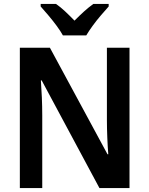

<svg xmlns="http://www.w3.org/2000/svg" viewBox="-20 -957 760 977"><path d="M639 0H486L192 -548H188Q191 -508 193 -460.5Q195 -413 195 -370V0H81V-714H234L527 -172H531Q528 -207 526 -256.5Q524 -306 524 -345V-714H639ZM300 -777Q288 -799 268 -826Q248 -853 226 -879Q204 -905 187 -924V-937H265Q288 -921 311.5 -899Q335 -877 359 -852Q385 -878 407.5 -898.5Q430 -919 455 -937H533V-924Q516 -905 494 -879.5Q472 -854 452 -826.5Q432 -799 419 -777Z"/></svg>

Font: Noto Sans Lao UI SemCond SemBd
Style: Regular
Weight: 600
Width: 4
Designer: Monotype Design Team
Foundry: Monotype Imaging Inc.
Version: Version 2.000; ttfautohint (v1.8.4.7-5d5b)